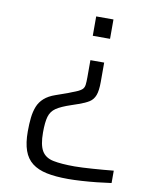

<svg xmlns="http://www.w3.org/2000/svg" viewBox="-80 -567 612 810"><g transform="rotate(10 226.0 -162.0)"><path d="M268 186Q214 186 176 178Q138 170 113.5 151Q89 132 77.5 99.5Q66 67 66 18Q66 -15 69 -41.5Q72 -68 80.5 -89.5Q89 -111 107 -127Q125 -143 154 -153L205 -171Q229 -180 243.5 -186.5Q258 -193 264.5 -200Q271 -207 272.5 -219Q274 -231 274 -251V-324H333V-241Q333 -204 325.5 -184Q318 -164 301.5 -153.5Q285 -143 256 -133L227 -123Q185 -109 164.5 -95Q144 -81 137 -57Q130 -33 130 11Q130 64 145 89.5Q160 115 194.5 122Q229 129 286 129Q301 129 320.5 128Q340 127 362.5 125.5Q385 124 408 122Q431 120 452 118V171Q424 175 391 178.5Q358 182 325.5 184Q293 186 268 186ZM266 -427V-510H340V-427Z"/></g></svg>

Font: Saira Thin Light
Style: Regular
Weight: 300
Version: Version 1.101